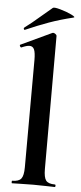

<svg xmlns="http://www.w3.org/2000/svg" viewBox="-58 -876 384 907"><g transform="rotate(5 134.0 -422.0)"><path d="M35 -12Q66 -12 77.5 -26.5Q89 -41 89 -81L90 -589Q90 -624 83.5 -639Q77 -654 61 -654Q48 -654 23 -643H22Q19 -643 16.5 -648.5Q14 -654 16 -655L163 -724L167 -725Q172 -725 178 -720.5Q184 -716 184 -712V-81Q184 -41 195 -26.5Q206 -12 237 -12Q241 -12 241 -6Q241 0 237 0Q212 0 197 -1L136 -2L76 -1Q61 0 35 0Q33 0 33 -6Q33 -12 35 -12ZM32 -727Q28 -727 27 -731.5Q26 -736 29 -738Q58 -759 110 -804Q140 -830 155 -842Q160 -847 190.5 -838.5Q221 -830 244.5 -818.5Q268 -807 256 -805Q194 -790 142.5 -771.5Q91 -753 34 -728Z"/></g></svg>

Font: Cormorant Infant
Style: Bold
Weight: 700
Designer: Christian Thalmann (Catharsis Fonts)
Foundry: Catharsis Fonts
Version: Version 4.000